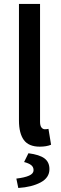

<svg xmlns="http://www.w3.org/2000/svg" viewBox="-20 -728 307 969"><path d="M206.5 -75.7Q215.8 -75.7 224.6 -77.6L237.8 2.4Q214.8 12.2 180.7 12.2Q125 12.2 100.3 -21.5Q75.7 -55.2 75.7 -119.6V-708H182.1V-113.3Q182.1 -93.8 189.2 -84.7Q196.3 -75.7 206.5 -75.7ZM62.5 173.3Q104 168.5 126.7 158.4Q149.4 148.4 149.4 130.9Q149.4 114.7 137.2 105.2Q125 95.7 101.6 89.8L123.5 45.4Q179.7 52.7 204.6 71.5Q229.5 90.3 229.5 125.5Q229.5 168.9 185.1 192.6Q140.6 216.3 72.3 220.7Z"/></svg>

Font: Varta
Style: Bold
Weight: 700
Designer: Joana Correia, Viktoriya Grabowska, Eben Sorkin
Foundry: Sorkin Type
Version: Version 1.002; ttfautohint (v1.3) -l 8 -r 24 -G 200 -x 12 -H